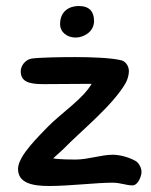

<svg xmlns="http://www.w3.org/2000/svg" viewBox="-20 -617 504 639"><path d="M293 -547C293 -578 278 -597 242 -597C211 -597 180 -580 180 -537C180 -509 204 -492 232 -492C257 -492 293 -510 293 -547ZM399 -342C404 -352 409 -367 409 -380C409 -394 401 -411 385 -416C351 -425 277 -427 232 -427C184 -427 114 -426 85 -422C63 -418 49 -397 49 -380C49 -345 76 -337 125 -337C172 -337 229 -338 285 -338C256 -288 187 -243 140 -196C112 -166 40 -99 40 -55C40 -8 87 2 143 2C211 2 301 -9 354 -9C382 -9 399 0 421 0C439 0 451 -30 451 -45C451 -58 442 -76 430 -82C404 -96 375 -102 355 -102C317 -102 273 -86 232 -86C220 -86 177 -86 157 -90L191 -121C248 -180 356 -266 399 -342Z"/></svg>

Font: Itim
Style: Regular
Weight: 400
Designer: CadsonDemak Team
Foundry: Pablo Impallari
Version: Version 1.002;PS 001.002;hotconv 1.0.88;makeotf.lib2.5.64775